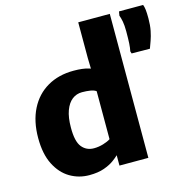

<svg xmlns="http://www.w3.org/2000/svg" viewBox="-117 -925 1025 1046"><g transform="rotate(-15 395.5 -402.0)"><path d="M431 0V-58.5Q420 -47.5 401 -33.5Q379 -17 344.2 -4.5Q309.5 8 260 8Q201 8 151.5 -21.2Q102 -50.5 72 -109.8Q42 -169 42 -259Q42 -353.5 76.8 -422Q111.5 -490.5 174.8 -527.2Q238 -564 323 -564Q375 -564 407 -554Q412.5 -552 417.5 -550.5L416 -610V-812H594V0ZM384 -435.5Q362.5 -439 337 -439Q305.5 -439 281.2 -420.2Q257 -401.5 243 -363.5Q229 -325.5 229 -268Q228.5 -190 254 -158.5Q279.5 -127 322 -127Q348.5 -127 375 -135Q401 -143 416 -153V-423.5Q405 -432 384 -435.5ZM756 -572 653 -573 649 -586Q653 -603.5 654.5 -629Q656 -654.5 656 -697Q656 -731 651.8 -753Q647.5 -775 642 -789L646 -812H782Q786.5 -801.5 788.8 -783.5Q791 -765.5 791 -734Q791 -695 785 -665.2Q779 -635.5 770.8 -612.8Q762.5 -590 756 -572Z"/></g></svg>

Font: Koeln Type Sans ExtraBold
Style: Regular
Weight: 800
Designer: Eben Sorkin
Foundry: Eben Sorkin
Version: Version 2.001